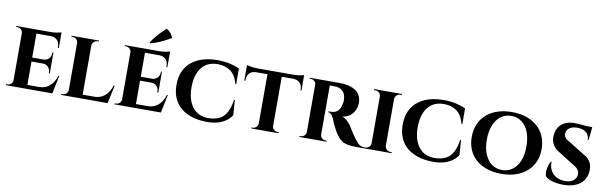

<svg xmlns="http://www.w3.org/2000/svg" viewBox="-51 -1368 6065 1916"><g transform="rotate(10 2981.0 -410.5)"><path d="M245 -600V0H101V-600ZM479 -40 502 0H243V-40ZM445 -317V-277H243V-317ZM490 -600V-560H243V-600ZM543 -184 505 0H332L363 -40Q406 -40 439.5 -57.5Q473 -75 497 -107.5Q521 -140 534 -184ZM445 -279V-191H435V-199Q435 -232 414.5 -254.5Q394 -277 359 -277V-279ZM445 -403V-315H359V-317Q394 -318 414.5 -340.5Q435 -363 435 -396V-403ZM490 -562V-456H480V-465Q480 -509 456.5 -534Q433 -559 389 -560V-562ZM490 -615V-591L385 -600Q414 -600 446 -605.5Q478 -611 490 -615ZM104 -63 108 0H34V-10Q34 -10 40 -10Q46 -10 47 -10Q69 -10 85 -25.5Q101 -41 101 -63ZM104 -537H101Q101 -560 85 -575Q69 -590 47 -590Q46 -590 40 -590Q34 -590 34 -590V-600H108Z M805 -600V0H661V-600ZM1038 -40 1062 0H803V-40ZM1104 -184 1065 0H892L923 -40Q966 -40 999.5 -57.5Q1033 -75 1057 -107.5Q1081 -140 1094 -184ZM664 -63 668 0H594V-10Q594 -10 600 -10Q606 -10 607 -10Q629 -10 645 -25.5Q661 -41 661 -63ZM803 -537V-600H872V-590Q871 -590 865.5 -590Q860 -590 860 -590Q838 -590 822 -575Q806 -560 805 -537ZM664 -537H661Q661 -560 644.5 -575Q628 -590 606 -590Q605 -590 599.5 -590Q594 -590 594 -590V-600H664Z M1345 -600V0H1201V-600ZM1579 -40 1602 0H1343V-40ZM1545 -317V-277H1343V-317ZM1590 -600V-560H1343V-600ZM1643 -184 1605 0H1432L1463 -40Q1506 -40 1539.5 -57.5Q1573 -75 1597 -107.5Q1621 -140 1634 -184ZM1545 -279V-191H1535V-199Q1535 -232 1514.5 -254.5Q1494 -277 1459 -277V-279ZM1545 -403V-315H1459V-317Q1494 -318 1514.5 -340.5Q1535 -363 1535 -396V-403ZM1590 -562V-456H1580V-465Q1580 -509 1556.5 -534Q1533 -559 1489 -560V-562ZM1590 -615V-591L1485 -600Q1514 -600 1546 -605.5Q1578 -611 1590 -615ZM1204 -63 1208 0H1134V-10Q1134 -10 1140 -10Q1146 -10 1147 -10Q1169 -10 1185 -25.5Q1201 -41 1201 -63ZM1204 -537H1201Q1201 -560 1185 -575Q1169 -590 1147 -590Q1146 -590 1140 -590Q1134 -590 1134 -590V-600H1208ZM1374 -669Q1391 -698 1416 -729Q1441 -760 1468.5 -787Q1496 -814 1517 -834Q1544 -819 1560 -799Q1576 -779 1586 -752Q1555 -733 1520 -715.5Q1485 -698 1449.5 -684Q1414 -670 1381 -662Z M2310 -251 2321 -100Q2302 -68 2268 -42.5Q2234 -17 2185 -2Q2136 13 2071 13Q1959 12 1878 -25Q1797 -62 1753.5 -131.5Q1710 -201 1710 -301Q1710 -399 1753 -468.5Q1796 -538 1877 -575.5Q1958 -613 2071 -613Q2139 -613 2197.5 -600Q2256 -587 2295 -567L2296 -408H2288Q2263 -500 2209 -537Q2155 -574 2080 -574Q2008 -574 1959.5 -540Q1911 -506 1886.5 -445Q1862 -384 1862 -302Q1862 -219 1886.5 -158Q1911 -97 1958 -63Q2005 -29 2071 -27Q2142 -27 2188.5 -49Q2235 -71 2262.5 -120Q2290 -169 2302 -251Z M2731 -597V0H2586V-597ZM2948 -601V-561H2369V-601ZM2948 -564V-458H2938V-467Q2939 -510 2914.5 -535Q2890 -560 2847 -561V-564ZM2948 -616V-591L2843 -601Q2862 -601 2884 -603.5Q2906 -606 2924 -609.5Q2942 -613 2948 -616ZM2588 -63V0H2521V-10Q2521 -10 2526.5 -10Q2532 -10 2532 -10Q2554 -10 2569.5 -25.5Q2585 -41 2586 -63ZM2728 -63H2731Q2731 -41 2747 -25.5Q2763 -10 2786 -10Q2786 -10 2791.5 -10Q2797 -10 2797 -10V0H2728ZM2471 -564V-561Q2427 -560 2403.5 -535Q2380 -510 2380 -467V-458H2369V-564ZM2369 -616Q2378 -614 2395.5 -610Q2413 -606 2434.5 -603.5Q2456 -601 2474 -601L2369 -591Z M3208 -600H3315Q3357 -600 3396 -591.5Q3435 -583 3466 -564.5Q3497 -546 3515.5 -514.5Q3534 -483 3534 -436Q3534 -401 3519.5 -366.5Q3505 -332 3474.5 -307Q3444 -282 3395 -274Q3424 -265 3450.5 -239Q3477 -213 3491 -190Q3496 -182 3506 -164.5Q3516 -147 3531.5 -124.5Q3547 -102 3564 -78Q3584 -51 3599 -36.5Q3614 -22 3630 -16Q3646 -10 3667 -10V0H3583Q3529 0 3491.5 -8Q3454 -16 3427 -37.5Q3400 -59 3376 -96Q3367 -109 3357 -127.5Q3347 -146 3337 -165Q3327 -184 3319.5 -202Q3312 -220 3309 -232Q3296 -264 3279.5 -278.5Q3263 -293 3249 -293V-302Q3249 -302 3256 -302Q3263 -302 3274 -302Q3295 -302 3315.5 -309.5Q3336 -317 3353 -338.5Q3370 -360 3378 -402Q3380 -408 3381.5 -419Q3383 -430 3382 -444Q3380 -481 3368.5 -503Q3357 -525 3340 -537Q3323 -549 3305.5 -553.5Q3288 -558 3275 -558Q3256 -559 3240.5 -558.5Q3225 -558 3217 -559Q3216 -559 3214 -569.5Q3212 -580 3210 -590Q3208 -600 3208 -600ZM3218 -600V0H3073V-600ZM3076 -63 3080 0H3008V-10Q3009 -10 3013.5 -10Q3018 -10 3020 -10Q3042 -10 3057.5 -25.5Q3073 -41 3074 -63ZM3076 -538H3074Q3073 -561 3057.5 -575.5Q3042 -590 3021 -590Q3018 -590 3013.5 -590Q3009 -590 3008 -590V-600H3080ZM3216 -63H3218Q3218 -38 3235.5 -24Q3253 -10 3272 -10Q3272 -10 3276.5 -10Q3281 -10 3283 -10V0H3211Z M3873 -600V0H3729V-600ZM3732 -63V0H3659V-10Q3659 -10 3665 -10Q3671 -10 3672 -10Q3695 -10 3712 -25.5Q3729 -41 3729 -63ZM3871 -63H3873Q3874 -41 3890.5 -25.5Q3907 -10 3931 -10Q3931 -10 3936.5 -10Q3942 -10 3943 -10V0H3871ZM3871 -537V-600H3943L3942 -590Q3942 -590 3937 -590Q3932 -590 3931 -590Q3907 -590 3890.5 -575Q3874 -560 3873 -537ZM3732 -537H3729Q3729 -560 3712 -575Q3695 -590 3671 -590Q3671 -590 3665 -590Q3659 -590 3659 -590V-600H3732Z M4602 -251 4613 -100Q4594 -68 4560 -42.5Q4526 -17 4477 -2Q4428 13 4363 13Q4251 12 4170 -25Q4089 -62 4045.5 -131.5Q4002 -201 4002 -301Q4002 -399 4045 -468.5Q4088 -538 4169 -575.5Q4250 -613 4363 -613Q4431 -613 4489.5 -600Q4548 -587 4587 -567L4588 -408H4580Q4555 -500 4501 -537Q4447 -574 4372 -574Q4300 -574 4251.5 -540Q4203 -506 4178.5 -445Q4154 -384 4154 -302Q4154 -219 4178.5 -158Q4203 -97 4250 -63Q4297 -29 4363 -27Q4434 -27 4480.5 -49Q4527 -71 4554.5 -120Q4582 -169 4594 -251Z M5055 -613Q5135 -613 5200 -591.5Q5265 -570 5312 -529Q5359 -488 5384.5 -430Q5410 -372 5410 -299Q5410 -227 5384.5 -169.5Q5359 -112 5312 -71Q5265 -30 5200 -8.5Q5135 13 5055 13Q4976 13 4911 -8.5Q4846 -30 4799 -71Q4752 -112 4727 -169.5Q4702 -227 4702 -299Q4702 -372 4727 -430Q4752 -488 4799 -529Q4846 -570 4911 -591.5Q4976 -613 5055 -613ZM5055 -26Q5116 -26 5161.5 -59.5Q5207 -93 5231.5 -154Q5256 -215 5256 -299Q5256 -384 5231.5 -445.5Q5207 -507 5161.5 -540.5Q5116 -574 5055 -574Q4995 -574 4950 -540.5Q4905 -507 4880 -445.5Q4855 -384 4855 -299Q4855 -215 4880 -154Q4905 -93 4950 -59.5Q4995 -26 5055 -26Z M5685 -613Q5705 -613 5733.5 -611Q5762 -609 5790 -606.5Q5818 -604 5839.5 -600.5Q5861 -597 5869 -594L5856 -472H5847Q5847 -518 5815 -545Q5783 -572 5723 -572Q5675 -572 5645.5 -551Q5616 -530 5614 -495Q5612 -477 5620.5 -462.5Q5629 -448 5644.5 -437Q5660 -426 5679 -415L5836 -318Q5876 -298 5899 -260Q5922 -222 5919 -168Q5916 -112 5886.5 -71Q5857 -30 5805.5 -8.5Q5754 13 5684 13Q5641 13 5604 6Q5567 -1 5540.5 -13Q5514 -25 5500 -40Q5492 -60 5493 -88.5Q5494 -117 5502 -145.5Q5510 -174 5522 -193H5530Q5527 -148 5546 -110Q5565 -72 5603.5 -49.5Q5642 -27 5695 -27Q5753 -27 5782 -54Q5811 -81 5811 -118Q5811 -144 5793.5 -165.5Q5776 -187 5736 -208L5594 -298Q5544 -324 5521.5 -367Q5499 -410 5505 -461Q5510 -509 5533.5 -543Q5557 -577 5596 -595Q5635 -613 5685 -613ZM5869 -604 5868 -586H5761V-604Z"/></g></svg>

Font: Cinzel
Style: Bold
Weight: 700
Designer: Natanael Gama
Version: Version 2.000